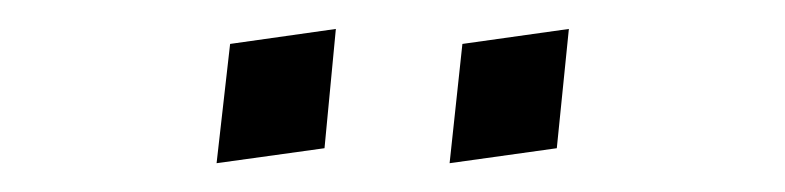

<svg xmlns="http://www.w3.org/2000/svg" viewBox="-20 -683 540 132"><path d="M210.9 -663.1 138.2 -652.8 128.9 -570.8 203.1 -581.1ZM371.1 -663.1 297.9 -652.8 289.1 -570.8 362.8 -581.1Z"/></svg>

Font: Comic Neue Angular
Style: Regular
Weight: 400
Designer: Craig Rozynski
Foundry: Craig Rozynski
Version: Version 2.003